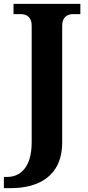

<svg xmlns="http://www.w3.org/2000/svg" viewBox="-40 -734 456 994"><path d="M-20 240H16C153 240 282 183 282 2V-601C282 -647 310 -661 340 -661H376V-714H30V-661H67C95 -661 124 -647 124 -603V3C124 137 61 182 -3 182H-20Z"/></svg>

Font: Noto Serif Georgian Bold
Style: Regular
Weight: 700
Designer: Monotype Design Team, Akaki Razmadze
Foundry: Google LLC
Version: Version 2.003